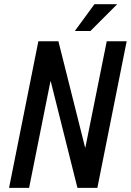

<svg xmlns="http://www.w3.org/2000/svg" viewBox="-20 -911 634 931"><path d="M452.1 0H355.5L226.1 -516.6H224.6L121.1 0H23.9L166 -710.9H263.2L392.6 -195.8H394L497.6 -710.9H594.2ZM438 -890.6H548.3L418.5 -760.7H342.8Z"/></svg>

Font: RobotoCondensed-Italic
Style: Italic
Weight: 400
Designer: Google
Version: Version 1.200311; 2013